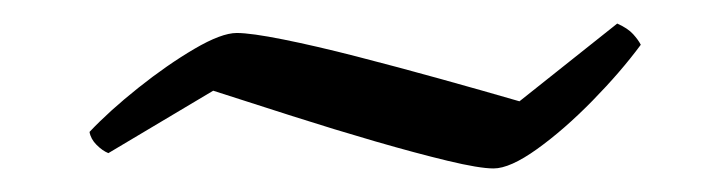

<svg xmlns="http://www.w3.org/2000/svg" viewBox="-20 -398 601 163"><path d="M399 -255Q387 -255 360 -261.5Q333 -268 298.5 -278Q264 -288 228 -299.5Q192 -311 161 -321L72 -268Q67 -270 62 -275Q57 -280 56 -286Q73 -304 97.5 -323.5Q122 -343 145 -356.5Q168 -370 181 -370Q193 -370 220.5 -364.5Q248 -359 283 -350Q318 -341 354 -331Q390 -321 421 -312L504 -378Q513 -374 517.5 -369Q522 -364 524 -360Q507 -337 483 -312.5Q459 -288 436 -271.5Q413 -255 399 -255Z"/></svg>

Font: Texturina Extralight
Style: Italic
Weight: 200
Italic angle: -11°
Designer: Guillermo Torres Carreño
Foundry: Omnibus-Type
Version: Version 1.002; ttfautohint (v1.8.3)